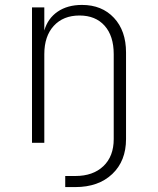

<svg xmlns="http://www.w3.org/2000/svg" viewBox="-20 -580 640 780"><path d="M492 -367V-15Q492 74 436 127Q380 180 286 180H245V135H286Q358 135 400 95Q442 55 442 -15V-360Q442 -434 405 -475.5Q368 -517 303 -517Q237 -517 198.5 -475Q160 -433 160 -360V0H110V-550H160V-456Q174 -505 214 -532.5Q254 -560 313 -560Q394 -560 443 -507.5Q492 -455 492 -367Z"/></svg>

Font: JetBrains Mono Extra Light
Style: Regular
Weight: 200
Monospace: yes
Designer: Philipp Nurullin, Konstantin Bulenkov
Foundry: JetBrains
Version: 2.002